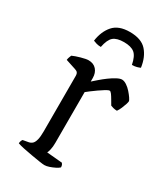

<svg xmlns="http://www.w3.org/2000/svg" viewBox="-177 -775 733 850"><g transform="rotate(30 189.5 -350.0)"><path d="M195 0Q187 0 168 -3Q149 -6 125.5 -10Q102 -14 81 -18.5Q60 -23 49 -27Q49 -34 51.5 -40Q54 -46 56 -48L84 -53Q95 -55 102.5 -62Q110 -69 114 -85Q118 -101 118 -126V-413Q118 -422 114 -427.5Q110 -433 100 -436L48 -453Q49 -462 52 -469Q55 -476 56 -479Q71 -486 96 -493Q121 -500 133 -500Q159 -500 173.5 -483.5Q188 -467 188 -441V-423Q197 -431 212.5 -444.5Q228 -458 245 -470.5Q262 -483 278 -491.5Q294 -500 304 -500Q315 -500 328 -491.5Q341 -483 352 -470.5Q363 -458 370.5 -447Q378 -436 378 -431Q378 -427 374.5 -416Q371 -405 365.5 -392Q360 -379 353 -369Q343 -369 333.5 -371.5Q324 -374 320 -376Q314 -386 306.5 -399Q299 -412 292.5 -421Q286 -430 281 -430Q275 -430 262 -422Q249 -414 234 -403.5Q219 -393 206.5 -383.5Q194 -374 188 -369V-110Q188 -89 184.5 -74.5Q181 -60 178 -55L257 -48Q259 -46 261.5 -41Q264 -36 264 -28Q258 -22 245 -15.5Q232 -9 218.5 -4.5Q205 0 195 0ZM229 -700Q288 -700 315.5 -669Q343 -638 350 -587Q344 -584 333.5 -581Q323 -578 309 -578Q301 -619 283 -633.5Q265 -648 229 -648Q193 -648 175.5 -633.5Q158 -619 150 -578Q137 -578 127 -581Q117 -584 110 -587Q117 -637 144.5 -668.5Q172 -700 229 -700Z"/></g></svg>

Font: Texturina Medium 12pt ExtraLight
Style: Regular
Weight: 250
Version: Version 1.002